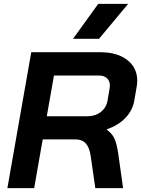

<svg xmlns="http://www.w3.org/2000/svg" viewBox="-20 -969 727 989"><path d="M141 -700H497Q584 -700 635.5 -660Q687 -620 687 -553Q687 -539 684 -522L672 -452Q663 -400 626 -361.5Q589 -323 530 -303V-301Q559 -280 570.5 -253Q582 -226 589 -178L614 0H471L447 -166Q441 -209 422 -230Q403 -251 369 -251H200L156 0H18ZM429 -370Q471 -370 499.5 -392.5Q528 -415 534 -451L545 -516Q546 -520 546 -528Q546 -552 531 -566Q516 -580 490 -580H258L221 -370ZM486 -949H640L490 -769H356Z"/></svg>

Font: Bai Jamjuree
Style: Bold Italic
Weight: 700
Italic angle: -10°
Designer: Katatrad Aksorn Co.,Ltd.
Foundry: Cadson Demak Co.,Ltd.
Version: Version 1.000; ttfautohint (v1.6)